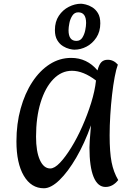

<svg xmlns="http://www.w3.org/2000/svg" viewBox="-20 -994 727 1028"><path d="M215 14Q147 14 107.5 -53Q68 -120 68 -237Q68 -331 90.5 -412.5Q113 -494 153 -555Q193 -616 246 -650Q299 -684 361 -684Q446 -684 502 -617Q510 -648 522.5 -661Q535 -674 557 -674Q588 -674 611 -648Q602 -624 594 -581.5Q586 -539 580 -486.5Q574 -434 570.5 -377.5Q567 -321 567 -269Q567 -179 577.5 -125.5Q588 -72 613 -30Q584 7 545 7Q503 7 481 -47Q459 -101 459 -204Q459 -219 460.5 -240.5Q462 -262 464 -284.5Q466 -307 467 -323Q433 -227 388.5 -150.5Q344 -74 298.5 -30Q253 14 215 14ZM249 -92Q272 -92 301 -122.5Q330 -153 361.5 -204Q393 -255 420.5 -317Q448 -379 468 -443Q488 -507 494 -563Q426 -615 365 -615Q309 -615 265.5 -570Q222 -525 197.5 -445.5Q173 -366 173 -262Q173 -183 193.5 -137.5Q214 -92 249 -92ZM378 -728Q369 -728 352 -732Q335 -736 317 -747Q299 -758 286.5 -779Q274 -800 274 -833Q274 -878 295 -909.5Q316 -941 348.5 -957.5Q381 -974 414 -974Q422 -974 439 -970Q456 -966 474 -955Q492 -944 504.5 -923.5Q517 -903 517 -869Q517 -825 496 -793Q475 -761 443.5 -744.5Q412 -728 378 -728ZM389 -775Q410 -775 421 -792.5Q432 -810 436.5 -832.5Q441 -855 441 -871Q441 -928 399 -928Q379 -928 367.5 -910.5Q356 -893 351.5 -870.5Q347 -848 347 -832Q347 -775 389 -775Z"/></svg>

Font: Paprika
Style: Regular
Weight: 400
Designer: Eduardo Rodriguez Tunni
Foundry: Eduardo Rodriguez Tunni
Version: Version 1.010; ttfautohint (v1.8.3)